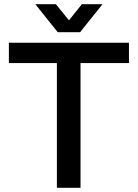

<svg xmlns="http://www.w3.org/2000/svg" viewBox="-20 -888 652 908"><path d="M147 -868.2H244.1L306.2 -792L367.2 -868.2H464.8L358.9 -735.8H252.9ZM249 0V-589.8H22V-686H589.8V-589.8H360.8V0Z"/></svg>

Font: Archivo Medium
Style: Regular
Weight: 500
Designer: Hector Gatti
Foundry: Omnibus-Type
Version: Version 2.001